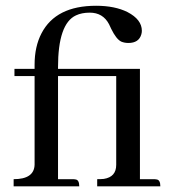

<svg xmlns="http://www.w3.org/2000/svg" viewBox="-20 -660 610 680"><path d="M237.3 -25.4H185.5V-390.6H391.6V-76.2Q391.6 -33.2 347.7 -26.4Q336.9 -25.4 324.2 -25.4V0H547.9Q547.9 -22.5 535.2 -24.4Q530.3 -25.4 524.4 -25.4H475.6V-416H185.5V-421.9Q185.5 -576.2 249 -605.5Q269.5 -615.2 297.9 -615.2Q344.7 -615.2 366.2 -574.2Q369.1 -568.4 374 -557.6Q391.6 -521.5 409.2 -512.7Q420.9 -507.8 434.6 -507.8Q471.7 -507.8 480.5 -538.1Q482.4 -544.9 482.4 -550.8Q482.4 -590.8 431.6 -617.2Q386.7 -639.6 320.3 -639.6Q177.7 -639.6 127 -542Q102.5 -495.1 102.5 -430.7V-416H31.2V-390.6H102.5V-76.2Q100.6 -25.4 28.3 -25.4V0H260.7Q260.7 -22.5 248 -24.4Q243.2 -25.4 237.3 -25.4Z"/></svg>

Font: Abhaya Libre Medium
Style: Regular
Weight: 500
Designer: Pushpananda Ekanayake, Sol Matas, Pathum Egodawatta
Foundry: Mooniak
Version: Version 1.050 ; ttfautohint (v1.6)